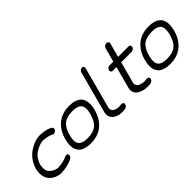

<svg xmlns="http://www.w3.org/2000/svg" viewBox="85 -1614 2459 2459"><g transform="rotate(-45 1314.0 -384.5)"><path d="M486.1 -113.5Q501.7 -122.6 516.1 -120Q530.5 -117.4 535.9 -104.5Q541.5 -90.8 534.3 -74.6Q527.1 -58.3 511.7 -49.6Q472.2 -27.1 415.4 -13.5Q358.6 0 306.6 0Q259.8 0 217.8 -18.1Q175.8 -36.1 147.1 -67.3Q118.4 -98.4 108.2 -136.2Q100.8 -163.8 101.6 -200.8Q102.3 -237.8 110.6 -269.3Q118.9 -300.8 138.1 -337.8Q157.2 -374.8 179.4 -402.3Q225.8 -460.2 303 -499.4Q380.1 -538.6 450.9 -538.6Q502.4 -538.6 551.9 -526.4Q601.3 -514.2 629.4 -493.7Q640.9 -485.4 640.5 -469.8Q640.1 -454.3 628.2 -440.9Q616.2 -427.2 599.7 -423.5Q583.3 -419.7 571.8 -428Q555.4 -440.2 511.6 -450.8Q467.8 -461.4 430.4 -461.4Q387.5 -461.4 328.4 -432.9Q269.3 -404.3 238.3 -366.9Q224.9 -350.3 208.7 -319.5Q192.6 -288.6 187.5 -269.3Q182.4 -250 181.9 -218.9Q181.4 -187.7 186 -171.4Q193.4 -146.7 216.4 -124.6Q239.5 -102.5 269.5 -89.7Q299.6 -76.9 327.4 -76.9Q364 -76.9 413.5 -88.6Q462.9 -100.3 486.1 -113.5Z M961.9 -461.4Q861.6 -461.4 805.5 -417.1Q749.5 -372.8 721.9 -269.3Q710.7 -227.3 709.2 -195.9Q707.8 -164.6 715.8 -141.7Q723.9 -118.9 742.7 -104.6Q761.5 -90.3 790 -83.6Q818.6 -76.9 858.9 -76.9Q959.2 -76.9 1015.3 -121.3Q1071.3 -165.8 1098.9 -269.3Q1110.1 -311.3 1111.6 -342.7Q1113 -374 1105 -396.9Q1096.9 -419.7 1078.1 -433.8Q1059.3 -448 1030.8 -454.7Q1002.2 -461.4 961.9 -461.4ZM838.4 0Q785.6 0 746 -11.8Q706.3 -23.7 680.8 -46.1Q655.3 -68.6 642.6 -101.4Q629.9 -134.3 630.6 -176.4Q631.3 -218.5 645 -269.3Q679.7 -397.9 765.7 -468.3Q851.8 -538.6 982.7 -538.6Q1035.4 -538.6 1075.1 -526.7Q1114.7 -514.9 1140.3 -492.4Q1165.8 -470 1178.3 -437.1Q1190.9 -404.3 1190.2 -362.2Q1189.5 -320.1 1175.8 -269.3Q1141.1 -140.6 1055.2 -70.3Q969.2 0 838.4 0Z M1337.4 -105Q1347.4 -95.5 1374.1 -86.2Q1400.9 -76.9 1420.4 -76.9Q1424.6 -76.9 1432.6 -77.9Q1440.7 -78.9 1448.2 -79.7Q1455.8 -80.6 1465 -80.9Q1474.1 -81.3 1481.3 -79.8Q1488.5 -78.4 1494.4 -75.2Q1500.2 -72 1503.1 -65.2Q1505.9 -58.3 1504.6 -48.3Q1503.4 -38.1 1498.9 -30Q1494.4 -22 1487.7 -17.1Q1481 -12.2 1472.7 -8.5Q1464.4 -4.9 1455.3 -3.4Q1446.3 -2 1437.3 -0.9Q1428.2 0.2 1420.2 0Q1412.1 -0.2 1405.5 0Q1401.6 0 1399.9 0Q1364.5 0 1329.5 -12Q1294.4 -23.9 1273.7 -43.9Q1252.2 -64.5 1243.2 -96.6Q1234.1 -128.7 1242.7 -160.4L1395.5 -730.7Q1399.7 -746.6 1414.2 -757.9Q1428.7 -769.3 1444.3 -769.3Q1460 -769.3 1468.3 -757.9Q1476.6 -746.6 1472.4 -730.7L1320.3 -162.4Q1317.6 -152.6 1322.9 -133.2Q1328.1 -113.8 1337.4 -105Z M1789.6 -104.2Q1801.3 -95 1831.7 -85.9Q1862.1 -76.9 1881.8 -76.9Q1886 -76.9 1894 -77.9Q1902.1 -78.9 1909.7 -79.7Q1917.2 -80.6 1926.4 -80.9Q1935.5 -81.3 1942.7 -79.8Q1950 -78.4 1955.8 -75.2Q1961.7 -72 1964.5 -65.2Q1967.3 -58.3 1966.1 -48.3Q1964.8 -38.1 1960.3 -30Q1955.8 -22 1949.1 -17.1Q1942.4 -12.2 1934.1 -8.5Q1925.8 -4.9 1916.7 -3.4Q1907.7 -2 1898.7 -0.9Q1889.6 0.2 1881.6 0Q1873.5 -0.2 1866.9 0Q1863 0 1861.3 0Q1823.5 0 1783.6 -11.8Q1743.7 -23.7 1719 -43.2Q1693.6 -63.2 1682.7 -94.6Q1671.9 -126 1680.4 -157.5L1761.7 -461.4H1692.6Q1677 -461.4 1668.7 -472.8Q1660.4 -484.1 1664.6 -500Q1668.7 -515.9 1683.1 -527.2Q1697.5 -538.6 1713.1 -538.6H1782.5L1834 -730.7Q1838.1 -746.6 1853.4 -757.9Q1868.7 -769.3 1886.5 -769.3Q1904.5 -769.3 1914.4 -757.9Q1924.3 -746.6 1920.2 -730.7L1868.7 -538.6H2059.3Q2075 -538.6 2083.3 -527.2Q2091.6 -515.9 2087.4 -500Q2083.3 -484.1 2068.8 -472.8Q2054.4 -461.4 2038.8 -461.4H1848.1L1767.3 -160.4Q1764.9 -150.9 1771.7 -132Q1778.6 -113 1789.6 -104.2Z M2400.1 -461.4Q2299.8 -461.4 2243.8 -417.1Q2187.7 -372.8 2160.2 -269.3Q2148.9 -227.3 2147.5 -195.9Q2146 -164.6 2154.1 -141.7Q2162.1 -118.9 2180.9 -104.6Q2199.7 -90.3 2228.3 -83.6Q2256.8 -76.9 2297.1 -76.9Q2397.5 -76.9 2453.5 -121.3Q2509.5 -165.8 2537.1 -269.3Q2548.3 -311.3 2549.8 -342.7Q2551.3 -374 2543.2 -396.9Q2535.2 -419.7 2516.4 -433.8Q2497.6 -448 2469 -454.7Q2440.4 -461.4 2400.1 -461.4ZM2276.6 0Q2223.9 0 2184.2 -11.8Q2144.5 -23.7 2119 -46.1Q2093.5 -68.6 2080.8 -101.4Q2068.1 -134.3 2068.8 -176.4Q2069.6 -218.5 2083.3 -269.3Q2117.9 -397.9 2204 -468.3Q2290 -538.6 2420.9 -538.6Q2473.6 -538.6 2513.3 -526.7Q2553 -514.9 2578.5 -492.4Q2604 -470 2616.6 -437.1Q2629.2 -404.3 2628.4 -362.2Q2627.7 -320.1 2614 -269.3Q2579.3 -140.6 2493.4 -70.3Q2407.5 0 2276.6 0Z"/></g></svg>

Font: Tecnico
Style: GruesoInclinado
Weight: 700
Italic angle: -15°
Version: Version 1.3